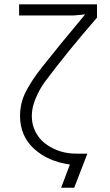

<svg xmlns="http://www.w3.org/2000/svg" viewBox="-20 -753 510 893"><path d="M431.2 -670.9Q294.9 -514.6 187 -370.1Q162.6 -335.9 145.3 -293.9Q127.9 -252 127.9 -213.9Q127.9 -174.3 144 -141.8Q160.2 -109.4 186.8 -88.1Q213.4 -66.9 246.3 -54.2Q279.3 -41.5 314.9 -39.1Q334 -38.1 386.2 -38.1L325.2 120.1H264.2L305.2 12.2Q202.6 -2 137.9 -61.5Q73.2 -121.1 73.2 -213.9Q73.2 -273.9 100.1 -326.7Q127 -379.4 175.8 -440.9Q252.4 -538.1 376 -686L324.2 -681.2H68.8V-732.9H431.2Z"/></svg>

Font: Kreadon Light
Style: Regular
Weight: 300
Designer: kohakuno
Foundry: StudioGnu
Version: Version 1.000;Glyphs 3.1.2 (3151)